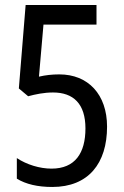

<svg xmlns="http://www.w3.org/2000/svg" viewBox="-20 -734 493 764"><path d="M188 10C332 10 406 -84 406 -230C406 -358 331 -438 216 -438C187 -438 161 -435 135 -429L153 -636H364V-714H82L55 -382L92 -351C122 -359 155 -366 191 -366C272 -366 320 -321 320 -223C320 -125 279 -63 185 -63C138 -63 86 -79 47 -105V-23C83 -1 130 10 188 10Z"/></svg>

Font: Noto Sans Devanagari UI Condensed
Style: Regular
Weight: 400
Width: 3
Designer: Jelle Bosma - Monotype Design Team
Foundry: Monotype Imaging Inc.
Version: Version 2.003